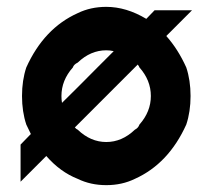

<svg xmlns="http://www.w3.org/2000/svg" viewBox="-20 -530 618 560"><path d="M381.7 -341.7 198.3 -158.3Q202.5 -153.3 206.7 -151.7Q244.2 -115.8 290 -115.8Q335.8 -115.8 373.3 -151.7Q383.3 -156.7 386.7 -166.7Q420 -204.2 420 -250Q420 -295.8 386.7 -333.3Q385.8 -336.7 381.7 -341.7ZM160.8 -230Q200.8 -269.2 264.2 -333.3L311.7 -380.8Q300.8 -383.3 290 -383.3Q244.2 -383.3 206.7 -347.5Q195 -341.7 192.5 -333.3Q159.2 -295.8 159.2 -250Q159.2 -240 160.8 -230ZM290 -510Q348.3 -510 406.7 -475L430.8 -500H540L465 -425Q499.2 -386.7 523.3 -333.3Q535.8 -295.8 535.8 -250Q535.8 -204.2 523.3 -166.7Q471.7 -52.5 373.3 -8.3Q335.8 10 290 10Q244.2 10 206.7 -8.3Q155.8 -28.3 115 -75L40 0V-108.3L70 -139.2Q63.3 -152.5 56.7 -166.7Q44.2 -204.2 44.2 -250Q44.2 -295.8 56.7 -333.3Q108.3 -447.5 206.7 -491.7Q244.2 -510 290 -510Z"/></svg>

Font: 0xA000
Style: Bold
Weight: 700
Version: Version 0.1